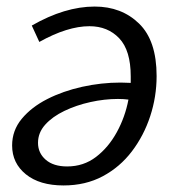

<svg xmlns="http://www.w3.org/2000/svg" viewBox="-20 -557 541 586"><path d="M269 -537Q351 -537 404.5 -485Q458 -433 458 -325Q458 -262 438.5 -202.5Q419 -143 382.5 -95Q346 -47 293.5 -19Q241 9 174 9Q101 9 59 -25Q17 -59 17 -113Q17 -159 46.5 -194.5Q76 -230 124 -254.5Q172 -279 230.5 -292Q289 -305 348 -305Q357 -305 364.5 -304.5Q372 -304 379 -304Q379 -314 379 -324Q379 -403 344 -440Q309 -477 253 -477Q186 -477 100 -429L77 -479Q178 -537 269 -537ZM96 -121Q96 -90 119.5 -69.5Q143 -49 185 -49Q235 -49 273 -78Q311 -107 336.5 -153.5Q362 -200 372 -253Q358 -255 340 -255Q299 -255 256 -245.5Q213 -236 176.5 -218.5Q140 -201 118 -176.5Q96 -152 96 -121Z"/></svg>

Font: Bitter
Style: Italic
Weight: 400
Italic angle: -9°
Designer: Sol Matas, and Bitter project Authors
Foundry: Sol Matas
Version: Version 2.001